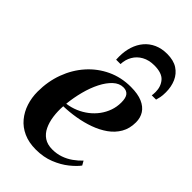

<svg xmlns="http://www.w3.org/2000/svg" viewBox="-232 -825 909 909"><g transform="rotate(45 223.0 -370.0)"><path d="M409 -91Q394 -70.5 364.2 -46.5Q334.5 -22.5 293 -5.8Q251.5 11 200 11Q153 11 117.5 -5Q82 -21 58.8 -49Q35.5 -77 23.8 -113Q12 -149 12 -189.5Q12 -257.5 34 -317Q56 -376.5 96 -421.5Q136 -466.5 190.2 -492Q244.5 -517.5 309 -517.5Q356 -517.5 385.8 -504.5Q415.5 -491.5 430 -468.8Q444.5 -446 444.5 -415.5Q444.5 -374 426.5 -343Q408.5 -312 377.8 -290.2Q347 -268.5 308.8 -254.8Q270.5 -241 228.5 -234Q186.5 -227 147 -226Q144.5 -191 149 -158.2Q153.5 -125.5 165.8 -99.8Q178 -74 200 -59.2Q222 -44.5 255 -44.5Q284.5 -44.5 310.2 -53.5Q336 -62.5 357.8 -78Q379.5 -93.5 397 -112ZM285.5 -491Q258.5 -491 235.2 -469.5Q212 -448 194 -412.5Q176 -377 164.5 -333Q153 -289 148.5 -244.5Q178.5 -248.5 205.5 -260Q232.5 -271.5 255 -289Q277.5 -306.5 294 -329Q310.5 -351.5 319.8 -377.8Q329 -404 329 -433Q329 -464 318 -477.5Q307 -491 285.5 -491ZM168 -559Q168 -563.5 167.8 -567.5Q167.5 -571.5 167.5 -579.5Q167.5 -616 177.5 -647Q187.5 -678 207 -701Q226.5 -724 255 -736.8Q283.5 -749.5 319.5 -749.5Q363 -749.5 390.2 -731.8Q417.5 -714 430.8 -683.8Q444 -653.5 444 -616.5Q444 -594.5 441.2 -581.8Q438.5 -569 435.5 -559H406.5Q407 -562 407.8 -567Q408.5 -572 408.5 -583Q408.5 -619 387.5 -643.5Q366.5 -668 315 -668Q279.5 -668 253.2 -653.5Q227 -639 212.8 -614.2Q198.5 -589.5 197.5 -559Z"/></g></svg>

Font: Merriweather 144pt SemiBold
Style: Italic
Weight: 600
Italic angle: -7.8°
Version: Version 2.101